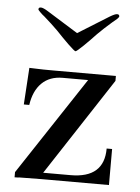

<svg xmlns="http://www.w3.org/2000/svg" viewBox="-50 -697 540 738"><g transform="rotate(5 220.5 -327.5)"><path d="M34 2V-18L283 -395H185Q135 -395 104.5 -365Q74 -335 66 -280H45L54 -422Q66 -422 84 -421Q101 -420 150 -420H388V-401L142 -25H248Q377 -25 377 -139H398V0H138L54 1Q48 2 34 2ZM195 -526 171 -550 148 -574Q125 -597 94 -624Q87 -629 77 -639Q69 -647 69 -649Q69 -657 78 -657Q87 -657 106 -645L225 -571L344 -645Q364 -657 372 -657Q381 -657 381 -649Q381 -646 374 -639Q366 -632 356 -624Q325 -597 302 -574L279 -550L255 -526Q229 -501 225 -501Q221 -501 195 -526Z"/></g></svg>

Font: UnnaRegular
Style: Regular
Weight: 400
Designer: Jorge de Buen Unna
Foundry: Omnibus-Type
Version: Version 2.008;hotconv 1.0.109;makeotfexe 2.5.65596